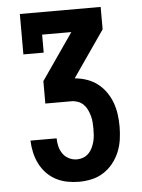

<svg xmlns="http://www.w3.org/2000/svg" viewBox="-53 -572 605 819"><g transform="rotate(-5 250.0 -162.5)"><path d="M252 205Q227 205 201.5 200Q176 195 153.5 183Q131 171 113.5 152.5Q96 134 84.5 111Q73 88 67.5 63Q62 38 61 12H173Q173 30 177.5 47.5Q182 65 192 79Q202 93 218 101Q234 109 252 109Q266 109 279 104Q292 99 302 89Q312 79 318 66Q324 53 327.5 40Q331 27 332 13Q333 -1 333 -15Q333 -29 332 -43Q331 -57 327 -71Q323 -85 317 -97.5Q311 -110 301 -120Q291 -130 277.5 -135Q264 -140 250 -140H138V-236L275 -434H150V-357H63V-530H409V-434L272 -236Q298 -234 323 -225.5Q348 -217 369 -201Q390 -185 405 -163.5Q420 -142 429 -117.5Q438 -93 441.5 -67Q445 -41 445 -15Q445 13 441 40.5Q437 68 426.5 93.5Q416 119 398.5 141Q381 163 357.5 178Q334 193 307 199Q280 205 252 205Z"/></g></svg>

Font: Iosevka Slab
Style: Bold
Weight: 700
Monospace: yes
Designer: Belleve Invis
Foundry: Belleve Invis
Version: Version 11.1.1; ttfautohint (v1.8.3)